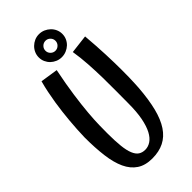

<svg xmlns="http://www.w3.org/2000/svg" viewBox="-278 -962 1032 1032"><g transform="rotate(-45 238.0 -446.0)"><path d="M431.2 -314Q424.8 -231.4 409.7 -171.1Q394.5 -110.8 368.4 -71.5Q342.3 -32.2 304.4 -13.2Q266.6 5.9 214.8 5.9Q162.1 5.9 127.7 -17.1Q93.3 -40 73.2 -83.3Q53.2 -126.5 45.2 -189Q37.1 -251.5 37.1 -331.1Q38.6 -391.1 44.4 -455.6Q46.9 -482.9 50.5 -513.9Q54.2 -544.9 59.3 -577.4Q64.5 -609.9 71.3 -643.3Q78.1 -676.8 86.9 -709L187 -693.8Q168.9 -604.5 159.2 -534.9Q149.4 -465.3 145 -412.8Q140.6 -360.4 139.9 -323.5Q139.2 -286.6 139.2 -262.2Q139.2 -202.6 143.6 -162.8Q147.9 -123 158 -98.9Q168 -74.7 183.6 -64.5Q199.2 -54.2 221.2 -54.2Q243.7 -54.2 263.9 -67.6Q284.2 -81.1 299.6 -109.9Q314.9 -138.7 324 -184.6Q333 -230.5 333 -295.9Q333 -338.4 333.5 -387.9Q334 -437.5 333 -490Q332 -542.5 328.6 -596.2Q325.2 -649.9 316.9 -701.2L422.9 -713.9Q429.7 -633.8 432.4 -566.9Q435.1 -500 435.1 -448.2Q435.1 -416 434.6 -391.4Q434.1 -366.7 433.1 -349.6Q432.1 -329.6 431.2 -314ZM217.8 -810.1Q217.8 -794.4 229 -783.2Q240.2 -772 255.9 -772Q271.5 -772 282.7 -783.2Q293.9 -794.4 293.9 -810.1Q293.9 -825.7 282.7 -836.9Q271.5 -848.1 255.9 -848.1Q240.2 -848.1 229 -836.9Q217.8 -825.7 217.8 -810.1ZM167 -810.1Q167 -828.1 174.1 -844Q181.2 -859.9 193.4 -871.8Q205.6 -883.8 221.7 -890.9Q237.8 -897.9 255.9 -897.9Q274.4 -897.9 290.8 -890.9Q307.1 -883.8 319.6 -871.8Q332 -859.9 339.1 -844Q346.2 -828.1 346.2 -810.1Q346.2 -792 339.1 -776.1Q332 -760.3 319.6 -748.5Q307.1 -736.8 290.8 -730Q274.4 -723.1 255.9 -723.1Q237.8 -723.1 221.7 -730Q205.6 -736.8 193.4 -748.5Q181.2 -760.3 174.1 -776.1Q167 -792 167 -810.1Z"/></g></svg>

Font: Englebert
Style: Regular
Weight: 400
Designer: Astigmatic (AOETI)
Foundry: Astigmatic (AOETI)
Version: Version 1.000